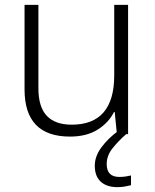

<svg xmlns="http://www.w3.org/2000/svg" viewBox="-20 -552 636 790"><path d="M507 -532V0H461L452 -91H449Q427 -47 381.5 -18.5Q336 10 268 10Q81 10 81 -184V-532H138V-189Q138 -112 172.5 -75.5Q207 -39 275 -39Q450 -39 450 -242V-532ZM419 123Q419 176 471 176Q486 176 498 174Q510 172 519 170V210Q507 213 493.5 215.5Q480 218 463 218Q419 218 394.5 195.5Q370 173 370 130Q370 91 397.5 54Q425 17 466 -13L499 0Q465 30 442 59.5Q419 89 419 123Z"/></svg>

Font: Noto Sans Sinhala Light
Style: Regular
Weight: 300
Designer: Jelle Bosma - Monotype Design Team
Foundry: Monotype Imaging Inc.
Version: Version 2.006; ttfautohint (v1.8.4.7-5d5b)